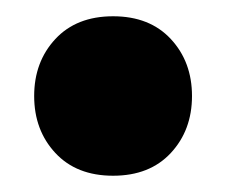

<svg xmlns="http://www.w3.org/2000/svg" viewBox="-20 -199 278 236"><path d="M22 -81Q22 -123 48 -151Q74 -179 119 -179Q164 -179 190 -151Q216 -123 216 -81Q216 -39 190 -11Q164 17 119 17Q74 17 48 -11Q22 -39 22 -81Z"/></svg>

Font: Baloo Tammudu
Style: Regular
Weight: 400
Designer: Omkar Shende and Ek Type
Foundry: Ek Type
Version: Version 1.007;PS 1.000;hotconv 1.0.88;makeotf.lib2.5.647800